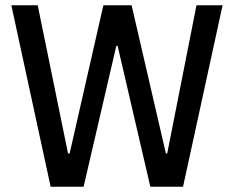

<svg xmlns="http://www.w3.org/2000/svg" viewBox="-20 -708 887 728"><path d="M172 0 23 -688H123L238 -126H244L372 -688H479L609 -126H614L725 -688H824L674 0H550L426 -534H421L297 0Z"/></svg>

Font: Saira SemiCondensed Medium
Style: Regular
Weight: 500
Width: 4
Designer: Hector Gatti with collaboration of the Omnibus-Type team
Foundry: Omnibus-Type
Version: Version 1.101